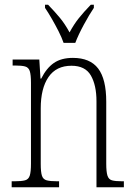

<svg xmlns="http://www.w3.org/2000/svg" viewBox="-20 -786 564 806"><path d="M29 0V-25H41Q70 -25 85 -29Q100 -33 105 -49Q110 -65 110 -99V-438Q110 -472 105 -487.5Q100 -503 85.5 -507Q71 -511 43 -511H33V-536H145L150 -456H153Q175 -500 206 -521.5Q237 -543 286 -543Q358 -543 392 -498.5Q426 -454 426 -359V-99Q426 -65 431 -49Q436 -33 450 -29Q464 -25 493 -25H500V0H385V-361Q385 -428 361.5 -469Q338 -510 280 -510Q216 -510 183.5 -462.5Q151 -415 151 -331V-98Q151 -64 156 -48.5Q161 -33 176 -29Q191 -25 220 -25H228V0ZM247 -606Q239 -629 225.5 -655.5Q212 -682 197 -708Q182 -734 169 -753V-766H182Q211 -736 232 -710.5Q253 -685 272 -650Q291 -685 311.5 -710.5Q332 -736 361 -766H374V-753Q355 -725 332 -682.5Q309 -640 296 -606Z"/></svg>

Font: Noto Serif Ethiopic Condensed ExtraLight
Style: Regular
Weight: 200
Width: 3
Designer: Monotype Design Team
Foundry: Monotype Imaging Inc.
Version: Version 2.102; ttfautohint (v1.8.4.7-5d5b)